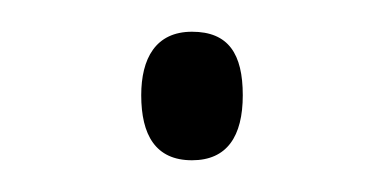

<svg xmlns="http://www.w3.org/2000/svg" viewBox="-20 -393 241 121"><path d="M69 -333C69 -308 78 -292 101 -292C123 -292 133 -307 133 -333C133 -359 124 -373 101 -373C78 -373 69 -356 69 -333Z"/></svg>

Font: Noto Sans Tamil Condensed ExtraLight
Style: Regular
Weight: 200
Width: 3
Designer: Jelle Bosma - Monotype Design Team
Foundry: Monotype Imaging Inc.
Version: Version 2.004